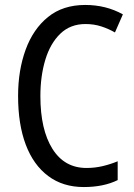

<svg xmlns="http://www.w3.org/2000/svg" viewBox="-20 -796 542 775"><path d="M325 -699Q264 -699 223.5 -660Q183 -621 163 -555Q143 -489 143 -408Q143 -273 191.5 -195.5Q240 -118 329 -118Q363 -118 394.5 -125.5Q426 -133 455 -145V-69Q398 -41 318 -41Q234 -41 174.5 -85.5Q115 -130 84 -212Q53 -294 53 -409Q53 -512 83.5 -595.5Q114 -679 174 -727.5Q234 -776 324 -776Q408 -776 476 -738L444 -665Q418 -680 388.5 -689.5Q359 -699 325 -699Z"/></svg>

Font: Noto Sans Tamil UI Condensed
Style: Regular
Weight: 400
Width: 3
Designer: Jelle Bosma - Monotype Design Team
Foundry: Monotype Imaging Inc.
Version: Version 2.004; ttfautohint (v1.8.4.7-5d5b)